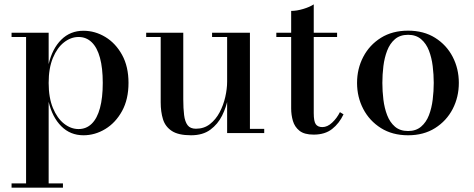

<svg xmlns="http://www.w3.org/2000/svg" viewBox="-20 -610 2171 880"><path d="M33 250V230.5H99.5V-440.5H33V-460H203V-316Q219.5 -387 260.8 -428Q302 -469 362.5 -469Q415.5 -469 462.8 -440.5Q510 -412 539.5 -358.5Q569 -305 569 -230Q569 -155 539.5 -101.2Q510 -47.5 462.8 -18.8Q415.5 10 362.5 10Q302 10 260.8 -31.5Q219.5 -73 203 -143.5V230.5H268.5V250ZM340 -18.5Q375.5 -18.5 400.5 -43Q425.5 -67.5 438.2 -114.8Q451 -162 451 -230Q451 -298 438.2 -345Q425.5 -392 400.5 -416.2Q375.5 -440.5 340 -440.5Q305 -440.5 273.5 -416Q242 -391.5 222.5 -344.5Q203 -297.5 203 -230Q203 -162.5 222.5 -115.2Q242 -68 273.5 -43.2Q305 -18.5 340 -18.5Z M855.5 10Q797.5 10 767.5 -9.8Q737.5 -29.5 727 -63.5Q716.5 -97.5 716.5 -141V-440.5H650V-460H820V-155Q820 -113 823.8 -82.8Q827.5 -52.5 839.8 -36.2Q852 -20 878 -20Q915 -20 942 -41Q969 -62 986.5 -95Q1004 -128 1012.5 -165.5Q1021 -203 1021 -236L1033 -238Q1033 -204 1025.2 -161.8Q1017.5 -119.5 998 -80.2Q978.5 -41 944 -15.5Q909.5 10 855.5 10ZM1021 0V-440.5H952V-460H1125.5V-19.5H1191V0Z M1417.5 7Q1374.5 7 1352.5 -10.8Q1330.5 -28.5 1322.5 -55.8Q1314.5 -83 1314.5 -113V-560Q1340 -560 1370 -569Q1400 -578 1418 -590V-91.5Q1418 -54 1427.2 -40.8Q1436.5 -27.5 1457.5 -27.5Q1480.5 -27.5 1502.2 -47.8Q1524 -68 1538 -96L1554.5 -86Q1535 -44.5 1502.2 -18.8Q1469.5 7 1417.5 7ZM1246.5 -440.5V-460H1525V-440.5Z M1850.5 10Q1778.5 10 1726 -23Q1673.5 -56 1645 -110.5Q1616.5 -165 1616.5 -230Q1616.5 -295 1645 -349.5Q1673.5 -404 1726 -436.8Q1778.5 -469.5 1850.5 -469.5Q1922 -469.5 1974.2 -436.8Q2026.5 -404 2054.8 -349.5Q2083 -295 2083 -230Q2083 -165 2054.8 -110.5Q2026.5 -56 1974.2 -23Q1922 10 1850.5 10ZM1850.5 -9.5Q1886.5 -9.5 1910 -29.5Q1933.5 -49.5 1946 -82Q1958.5 -114.5 1963.2 -153.5Q1968 -192.5 1968 -230Q1968 -268 1963.2 -306.8Q1958.5 -345.5 1946 -378Q1933.5 -410.5 1910 -430.5Q1886.5 -450.5 1850.5 -450.5Q1813.5 -450.5 1790.2 -430.5Q1767 -410.5 1754.5 -378Q1742 -345.5 1737.2 -306.8Q1732.5 -268 1732.5 -230Q1732.5 -192.5 1737.2 -153.5Q1742 -114.5 1754.5 -82Q1767 -49.5 1790.2 -29.5Q1813.5 -9.5 1850.5 -9.5Z"/></svg>

Font: Bodoni Moda 11pt Medium
Style: Regular
Weight: 500
Designer: Owen Earl
Foundry: indestructible type
Version: Version 2.004